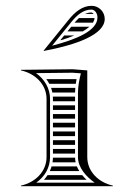

<svg xmlns="http://www.w3.org/2000/svg" viewBox="-20 -640 460 660"><path d="M224.8 -548 211.8 -532H264.3C273.3 -537.1 281.1 -542.5 287.3 -548ZM200.5 -518C196.1 -512.7 191.8 -507.3 187.5 -502H190.2C206.6 -507 221.7 -512.4 235.2 -518ZM272.1 -592H301.6C299.2 -595.4 296.2 -597 294 -597C286.3 -597 279.1 -595.2 272.1 -592ZM251.5 -578C246.4 -573.3 241.3 -568 236.2 -562H299.5C302.7 -567.2 304.6 -572.5 304.9 -578ZM131 -465C240.9 -485.5 340 -520.5 340 -575C340 -599.8 319.8 -620 295 -620C263.1 -620 237.8 -599 215.7 -571.7L130 -466ZM159.1 -482.9 225 -564.1C244.5 -588.1 266.2 -607 294 -607C305.6 -607 315 -594.9 315 -580C315 -533.6 240.2 -504 159.1 -482.9ZM162 -202H238V-218H162ZM162 -188V-172H238V-188ZM162 -158V-142H238V-158ZM162 -128V-112H238V-128ZM162 -292H238V-308H161.7C161.9 -305.4 162 -302.7 162 -300ZM162 -278V-262H238V-278ZM162 -248V-232H238V-248ZM139.2 -368C143 -362.9 146.4 -357.6 149.3 -352H240.5C241.3 -357.4 242.2 -362.7 243.2 -368ZM155.5 -338C157.4 -332.8 158.8 -327.5 159.9 -322H238C238.2 -327.5 238.5 -332.8 238.9 -338ZM240 -82C238.8 -87.2 238.2 -92.5 238 -98H162C161.9 -92.6 161.4 -87.2 160.5 -82ZM244.3 -68H157.3C155.7 -62.5 153.6 -57.1 151.2 -52H252.5C249.3 -57.1 246.5 -62.4 244.3 -68ZM262.5 -38H143.5C139.7 -32.3 135.6 -26.9 131.1 -22H277.5C272.2 -27 267.2 -32.4 262.5 -38ZM140 -100C140 -51 102 -13 52 -2V0H368V-2C318 -13 280 -51 280 -100V-398L230 -402L52 -400V-398C102 -387 140 -349 140 -300ZM152 -100V-300C152 -337.4 132 -368.7 103.7 -388.6L229.6 -390L258 -387.9C252.1 -364.4 248.3 -344.1 248 -320V-100C248 -63 277.6 -31.8 305.5 -12H104.5C133.6 -32.7 152 -63.3 152 -100Z"/></svg>

Font: SortefaxS02
Style: Medium
Weight: 500
Designer: gluk
Foundry: gluk
Version: Version 0.261